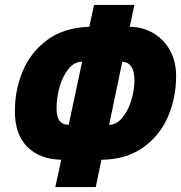

<svg xmlns="http://www.w3.org/2000/svg" viewBox="-20 -744 730 774"><path d="M227 -100Q140 -102 90 -152Q40 -202 40 -296Q40 -381 71.5 -457Q103 -533 170.5 -583Q238 -633 340 -636L359 -724H522L503 -636Q558 -635 600.5 -609Q643 -583 666.5 -538.5Q690 -494 690 -438Q690 -351 657.5 -274.5Q625 -198 557 -149.5Q489 -101 389 -100L366 10H203ZM311 -495Q279 -495 255.5 -465.5Q232 -436 220 -392.5Q208 -349 208 -308Q208 -273 220 -257Q232 -241 257 -241ZM522 -421Q522 -456 509.5 -475Q497 -494 473 -495L420 -241Q449 -241 472 -268Q495 -295 508.5 -337Q522 -379 522 -421Z"/></svg>

Font: Noto Sans UI CondBlack
Style: Italic
Weight: 900
Width: 3
Italic angle: -12°
Designer: Monotype Design Team
Foundry: Monotype Imaging Inc.
Version: Version 1.001